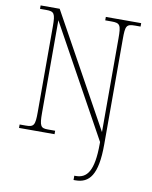

<svg xmlns="http://www.w3.org/2000/svg" viewBox="-101 -788 870 1102"><g transform="rotate(10 334.0 -237.0)"><path d="M405 240H416C496 240 543 187 543 9V-606C543 -683 548 -694 600 -694H631V-714H425V-694H462C512 -694 518 -683 518 -605V-59L156 -714H45V-694H81C128 -694 135 -683 135 -607V-108C135 -31 128 -20 80 -20H45V0H252V-20H209C168 -20 160 -31 160 -108V-648L517 -1V9C517 169 478 215 414 215H405Z"/></g></svg>

Font: Noto Serif Sinhala SemiCondensed Thin
Style: Regular
Weight: 100
Width: 4
Designer: Jelle Bosma - Monotype Design Team
Foundry: Monotype Imaging Inc.
Version: Version 2.007